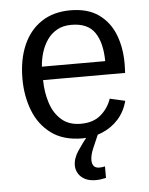

<svg xmlns="http://www.w3.org/2000/svg" viewBox="-51 -552 603 779"><g transform="rotate(-5 250.5 -162.5)"><path d="M269 11.7Q191.4 11.7 142.3 -24.4Q93.3 -60.5 70.1 -120.1Q46.9 -179.7 46.9 -250Q46.9 -328.1 72.3 -386.7Q97.7 -445.3 146.5 -477.8Q195.3 -510.3 264.6 -510.3Q334.5 -510.3 378.7 -479.2Q422.9 -448.2 444.1 -395.3Q465.3 -342.3 465.3 -275.4Q465.3 -273.4 465.1 -265.9Q464.8 -258.3 464.6 -250.2Q464.4 -242.2 463.9 -237.8H129.9Q130.4 -188 144.3 -144.8Q158.2 -101.6 188.5 -74.7Q218.8 -47.9 267.6 -47.9Q318.4 -47.9 349.1 -74.5Q379.9 -101.1 392.6 -139.2L454.6 -125Q443.4 -81.5 415.8 -51Q388.2 -20.5 350.1 -4.6Q312 11.2 269 11.7ZM129.9 -292.5H387.7Q387.2 -367.7 358.6 -409.4Q330.1 -451.2 263.2 -451.2Q229.5 -451.2 205.1 -437.5Q180.7 -423.8 164.8 -400.9Q148.9 -377.9 140.4 -349.9Q131.8 -321.8 129.9 -292.5ZM308.1 185.1Q280.8 185.1 262.9 175.3Q245.1 165.5 236.6 150.4Q228 135.3 228 119.1Q228 89.4 248.3 59.3Q268.6 29.3 292 0H332.5Q320.3 28.3 308.6 55.2Q296.9 82 296.9 103.5Q296.9 117.7 303.7 126.7Q310.5 135.7 328.1 135.7Q337.4 135.7 349.6 132.8V179.7Q327.6 185.1 308.1 185.1Z"/></g></svg>

Font: Pontano Sans
Style: Regular
Weight: 400
Designer: Vernon Adams
Foundry: Vernon Adams
Version: Version 2.001